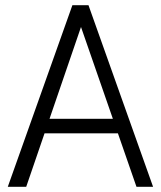

<svg xmlns="http://www.w3.org/2000/svg" viewBox="-20 -720 620 740"><path d="M10 0 259 -700H321L81 0ZM128 -206V-262H449V-206ZM506 0 263 -700H321L570 0Z"/></svg>

Font: Inclusive Sans Light
Style: Regular
Weight: 300
Designer: Olivia King
Foundry: Olivia King
Version: Version 2.004